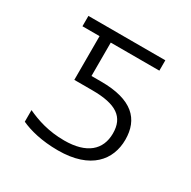

<svg xmlns="http://www.w3.org/2000/svg" viewBox="-127 -656 784 787"><g transform="rotate(30 265.0 -262.0)"><path d="M242 8C397 8 460 -73 460 -168C460 -265 402 -325 255 -325H209V-483H439V-532H75V-483H156V-276H241C355 -276 403 -242 403 -165C403 -87 350 -40 244 -40C170 -40 113 -59 66 -81V-26C105 -8 164 8 242 8Z"/></g></svg>

Font: Noto Sans Mono Condensed Light
Style: Regular
Weight: 300
Width: 3
Designer: Monotype Design Team
Foundry: Monotype Imaging Inc.
Version: Version 2.014